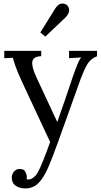

<svg xmlns="http://www.w3.org/2000/svg" viewBox="-20 -785 568 1076"><path d="M121 271Q90 271 68 256Q46 241 46 210Q46 192 58 177Q70 162 89 162Q113 161 121.5 177Q130 193 130 205Q130 208 130 211.5Q130 215 129 219Q132 221 140 221Q152 221 166 211Q180 201 191 182Q204 160 221.5 116Q239 72 261 11L105 -323Q79 -379 67.5 -412Q56 -445 52 -461L4 -459V-500H211V-470H207Q165 -467 161 -438.5Q157 -410 184 -352L301 -101Q324 -165 345 -227.5Q366 -290 387 -352Q395 -374 403.5 -397.5Q412 -421 420.5 -439.5Q429 -458 436 -463L367 -459V-500H524V-470Q487 -456 468.5 -423.5Q450 -391 431 -340L306 9Q276 93 251 151.5Q226 210 196 240.5Q166 271 121 271ZM234 -580 206 -603 290 -738Q305 -760 319 -763.5Q333 -767 343 -763Q353 -759 355 -757Q359 -754 364 -744Q369 -734 366.5 -719.5Q364 -705 346 -686Z"/></svg>

Font: Lora
Style: Regular
Weight: 400
Designer: Olga Karpushina, Alexei Vanyashin (Cyrillic)
Foundry: Cyreal
Version: Version 3.005; ttfautohint (v1.8.4.7-5d5b)